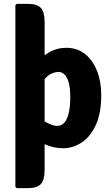

<svg xmlns="http://www.w3.org/2000/svg" viewBox="-20 -756 575 992"><path d="M210.5 122Q210.5 174 191 195Q171.5 216 125.5 216H66.5L59.5 209V-729L66.5 -736H125.5Q171.5 -736 191 -715Q210.5 -694 210.5 -642ZM503 -265.5Q503 -170 474.5 -109Q446 -48 401 -19Q356 10 307 10Q257 10 213.2 -10Q169.5 -30 136 -53.5L161 -163.5Q190.5 -139.5 222 -122.5Q253.5 -105.5 274.5 -105.5Q298.5 -105.5 313.5 -123.5Q328.5 -141.5 335.8 -175Q343 -208.5 343 -254.5Q343 -301 335 -329.5Q327 -358 313.2 -371.2Q299.5 -384.5 282 -384.5Q266 -384.5 244.8 -375Q223.5 -365.5 203.5 -338.2Q183.5 -311 170 -258L135 -345.5Q140 -386 165.8 -423.5Q191.5 -461 232.5 -485Q273.5 -509 322.5 -509Q379 -509 419.2 -477Q459.5 -445 481.2 -390Q503 -335 503 -265.5Z"/></svg>

Font: Signika Light
Style: Bold
Weight: 700
Version: Version 2.003;gftools[0.9.32]